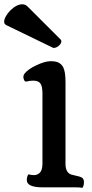

<svg xmlns="http://www.w3.org/2000/svg" viewBox="-65 -884 436 906"><path d="M0 0ZM136.7 0Q61.5 0 61.5 -34.2Q61.5 -51.8 69.3 -61.5Q81.1 -57.6 95.7 -57.6Q110.4 -57.6 122.3 -68.4Q134.3 -79.1 135.3 -108.9V-442.4Q135.3 -476.6 125.7 -490Q116.2 -503.4 91.8 -503.4Q73.7 -503.4 59.1 -499Q50.3 -498 46.4 -512.7Q43 -525.9 50.3 -535.9Q57.6 -545.9 73 -556.9Q88.4 -567.9 106.9 -576.2Q147 -595.2 173.8 -595.2Q200.7 -595.2 213.6 -587.4Q226.6 -579.6 233.4 -566.4Q244.1 -544.9 244.1 -497.1V-106.9Q245.6 -68.4 272 -60.1Q279.3 -57.6 290 -55.7Q300.8 -53.7 309.3 -51Q317.9 -48.3 322.8 -44.9Q331.1 -38.6 331.1 -24.4Q331.1 -6.8 323.7 2.4Q313.5 0 292.5 0ZM-35.6 -765.6Q-45.4 -770.5 -45.4 -781.5Q-45.4 -792.5 -37.4 -806.9Q-29.3 -821.3 -17.1 -834Q13.2 -863.8 40 -863.8Q54.7 -863.8 65.4 -853L221.2 -697.3Q224.6 -693.8 224.6 -689Q224.6 -684.1 221.7 -679Q218.8 -673.8 213.4 -668.9Q201.2 -657.7 187 -657.7Z"/></svg>

Font: Quando
Style: Regular
Weight: 400
Version: Version 1.002